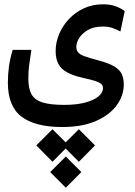

<svg xmlns="http://www.w3.org/2000/svg" viewBox="-20 -417 626 893"><path d="M286.1 311 358.4 383.3 286.1 456.1 213.4 383.3ZM346.7 184.1 421.9 259.3 346.7 335.4 271 259.3ZM224.1 184.1 299.8 259.3 224.1 335.4 148.9 259.3ZM269 173.8Q144 173.8 80.3 125.7Q16.6 77.6 16.6 -32.7Q16.6 -70.3 21.7 -107.7Q26.9 -145 39.1 -185.1H126Q119.6 -143.6 115.7 -114.5Q111.8 -85.4 111.8 -52.2Q111.8 -4.9 126.7 21.7Q141.6 48.3 178.2 59.6Q214.8 70.8 278.8 70.8Q336.9 70.8 377.2 59.8Q417.5 48.8 438.2 31Q459 13.2 459 -6.8Q459 -18.1 451.7 -25.6Q444.3 -33.2 424.8 -39.8Q405.3 -46.4 368.2 -54.2Q322.3 -64.5 293.7 -79.6Q265.1 -94.7 252 -118.9Q238.8 -143.1 238.8 -179.2Q238.8 -219.7 254.9 -258.3Q271 -296.9 300.5 -328.4Q330.1 -359.9 370.4 -378.4Q410.6 -397 459 -397Q492.7 -397 516.6 -388.4Q540.5 -379.9 560.1 -365.7L540 -270.5Q522.5 -280.3 503.2 -286.9Q483.9 -293.5 457.5 -293.5Q417.5 -293.5 390.1 -278.1Q362.8 -262.7 348.9 -241Q335 -219.2 335 -199.7Q335 -183.1 343.5 -173.1Q352.1 -163.1 374.5 -155Q397 -147 439 -135.7Q488.8 -122.6 513.9 -106.4Q539.1 -90.3 547.4 -70.1Q555.7 -49.8 555.7 -23.9Q555.7 26.9 523.2 72Q490.7 117.2 427 145.5Q363.3 173.8 269 173.8Z"/></svg>

Font: Cascadia Code
Style: Regular
Weight: 400
Monospace: yes
Designer: Aaron Bell
Foundry: Saja Typeworks
Version: Version 2106.017